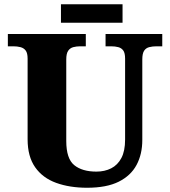

<svg xmlns="http://www.w3.org/2000/svg" viewBox="-20 -874 800 904"><path d="M390 10Q308 10 244.5 -13Q181 -36 145.5 -86.5Q110 -137 110 -218V-598Q110 -624 101 -636Q92 -648 76.5 -652Q61 -656 43 -656H17V-714H384V-656H358Q340 -656 325 -652Q310 -648 301 -635Q292 -622 292 -594V-210Q292 -127 329.5 -96.5Q367 -66 434 -66Q473 -66 503.5 -81.5Q534 -97 551.5 -130Q569 -163 569 -217V-598Q569 -624 560.5 -636Q552 -648 537 -652Q522 -656 503 -656H477V-714H744V-656H717Q698 -656 682.5 -652Q667 -648 658.5 -635Q650 -622 650 -594V-215Q650 -148 623 -97.5Q596 -47 539 -18.5Q482 10 390 10ZM267 -767V-854H557V-767Z"/></svg>

Font: Noto Rashi Hebrew ExtraBold
Style: Regular
Weight: 800
Version: Version 1.006